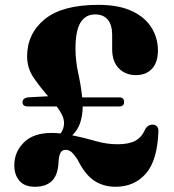

<svg xmlns="http://www.w3.org/2000/svg" viewBox="-20 -736 698 772"><path d="M37.5 -71.5Q37.5 -125 76 -163.2Q114.5 -201.5 187 -201.5Q205 -201.5 223.5 -199.5Q237.5 -218 237.5 -241Q237.5 -257.5 229.2 -274.2Q221 -291 208 -308H92.5Q70.5 -308 70.5 -325Q70.5 -333.5 76.8 -338.5Q83 -343.5 92 -344.5L173.5 -349Q143.5 -383 116.2 -422.2Q89 -461.5 89 -509Q89 -600.5 159.5 -658.5Q230 -716.5 375.5 -716.5Q457.5 -716.5 510.5 -691.5Q563.5 -666.5 589.2 -624.8Q615 -583 615 -533Q615 -486 591.5 -460Q568 -434 526.5 -434Q484 -434 457.5 -461.5Q431 -489 431 -538V-595.5Q431 -636 413.2 -657Q395.5 -678 363 -678Q323 -678 303.2 -644.5Q283.5 -611 283.5 -540.5Q283.5 -492 294.5 -442Q305.5 -392 310.5 -344.5H459.5Q479 -344.5 479 -326Q479 -308 459.5 -308H312.5Q312.5 -306.5 312.5 -305Q312 -273 302.8 -243.5Q293.5 -214 270.5 -192Q319.5 -182 363.8 -169Q408 -156 453 -156Q498.5 -156 524.5 -170.2Q550.5 -184.5 564 -217Q575.5 -235.5 595.5 -235Q604.5 -234.5 611 -227.8Q617.5 -221 617 -208.5Q613 -91 566.5 -38Q520 15 444.5 15Q397 15 359.8 -8.8Q322.5 -32.5 290.5 -96.5Q276.5 -117 266.8 -125.2Q257 -133.5 242.5 -133.5Q231 -133.5 224 -122.8Q217 -112 215.5 -86Q213.5 -33.5 189.5 -9.2Q165.5 15 120.5 15Q79 15 58.2 -9Q37.5 -33 37.5 -71.5Z"/></svg>

Font: Fraunces 9pt S000
Style: Bold
Weight: 700
Version: Version 1.000; ttfautohint (v1.8.3)